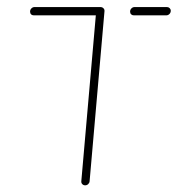

<svg xmlns="http://www.w3.org/2000/svg" viewBox="-20 -539 516 558"><path d="M283.7 -507 240.4 -12.2Q240 -7.4 236.3 -3.9Q232.6 -0.4 227.4 -0.4Q222.6 -0.4 219.3 -3.7Q215.9 -7 216.3 -12.2L259.6 -507ZM67.4 -505.2Q67.4 -510.7 71.3 -514.6Q75.2 -518.5 80.4 -518.5H272.6Q277 -518.5 280.4 -515.4Q283.7 -512.2 283.7 -507.8Q283.7 -502.2 279.8 -498.3Q275.9 -494.4 270.7 -494.4H78.1Q73.3 -494.4 70.4 -497.4Q67.4 -500.4 67.4 -505.2ZM358.1 -505.2Q358.1 -510.7 362 -514.6Q365.9 -518.5 371.1 -518.5H465.2Q469.6 -518.5 473 -515.4Q476.3 -512.2 476.3 -507.8Q476.3 -502.2 472.4 -498.3Q468.5 -494.4 463.3 -494.4H368.9Q364.1 -494.4 361.1 -497.4Q358.1 -500.4 358.1 -505.2Z"/></svg>

Font: 26F Galaxy Sans Thin
Style: Italic
Weight: 100
Italic angle: -4.99998°
Designer: C₂₉H₂₅N₃O₅
Version: Version 1.200